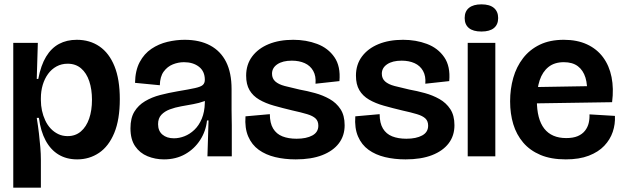

<svg xmlns="http://www.w3.org/2000/svg" viewBox="-20 -719 2868 883"><path d="M41 144V-314V-522H154L149 -356H156Q168 -419 192 -458.5Q216 -498 251.5 -517Q287 -536 333 -536Q393 -536 437.5 -505.5Q482 -475 506.5 -414.5Q531 -354 531 -263Q531 -169 505.5 -107.5Q480 -46 435.5 -16Q391 14 335 14Q286 14 249.5 -8Q213 -30 190 -72.5Q167 -115 159 -177H149Q155 -140 159 -106Q163 -72 165.5 -41.5Q168 -11 168 16V144ZM291 -93Q327 -93 352 -114.5Q377 -136 390 -173.5Q403 -211 403 -260Q403 -308 390.5 -345.5Q378 -383 353 -404.5Q328 -426 291 -426Q263 -426 240 -413.5Q217 -401 201 -379Q185 -357 176.5 -328.5Q168 -300 168 -267V-258Q168 -234 173 -210.5Q178 -187 188 -165.5Q198 -144 213 -128Q228 -112 247.5 -102.5Q267 -93 291 -93Z M734 14Q694 14 658.5 -0.5Q623 -15 601.5 -46.5Q580 -78 580 -129Q580 -176 598 -205.5Q616 -235 647 -253.5Q678 -272 716.5 -282Q755 -292 796 -299Q850 -308 877 -314Q904 -320 913 -328.5Q922 -337 922 -352Q922 -391 895 -412Q868 -433 826 -433Q800 -433 775 -423Q750 -413 733 -390Q716 -367 715 -327L601 -338Q602 -395 622.5 -433.5Q643 -472 676.5 -494.5Q710 -517 750 -526.5Q790 -536 829 -536Q898 -536 946.5 -510Q995 -484 1020 -434Q1045 -384 1045 -309V-213Q1046 -178 1046 -142Q1046 -106 1046 -70.5Q1046 -35 1046 0H934Q935 -41 936.5 -81Q938 -121 939 -165H932Q927 -116 900.5 -75Q874 -34 831.5 -10Q789 14 734 14ZM780 -83Q804 -83 828.5 -92.5Q853 -102 874 -122Q895 -142 908 -173Q921 -204 922 -246V-270L949 -275Q939 -261 917.5 -253Q896 -245 868.5 -240Q841 -235 813 -230Q785 -225 761 -216Q737 -207 722 -191Q707 -175 707 -148Q707 -117 727 -100Q747 -83 780 -83Z M1340 14Q1289 14 1245.5 3.5Q1202 -7 1170 -30Q1138 -53 1121.5 -91.5Q1105 -130 1109 -184L1221 -194Q1221 -153 1236 -128Q1251 -103 1278.5 -92Q1306 -81 1344 -81Q1389 -81 1416.5 -96Q1444 -111 1444 -141Q1444 -162 1431.5 -174Q1419 -186 1392.5 -194Q1366 -202 1325 -211Q1279 -222 1240 -233Q1201 -244 1172 -261Q1143 -278 1127.5 -304.5Q1112 -331 1112 -371Q1112 -422 1139.5 -459Q1167 -496 1215.5 -516Q1264 -536 1329 -536Q1388 -536 1438.5 -517Q1489 -498 1518 -456Q1547 -414 1541 -346L1431 -334Q1434 -369 1420.5 -393Q1407 -417 1381.5 -428.5Q1356 -440 1322 -440Q1280 -440 1255.5 -423.5Q1231 -407 1231 -380Q1231 -358 1246 -344.5Q1261 -331 1289.5 -323.5Q1318 -316 1358 -307Q1392 -301 1428.5 -291Q1465 -281 1496 -263.5Q1527 -246 1546 -217Q1565 -188 1565 -143Q1565 -95 1538.5 -60Q1512 -25 1462 -5.5Q1412 14 1340 14Z M1845 14Q1794 14 1750.5 3.5Q1707 -7 1675 -30Q1643 -53 1626.5 -91.5Q1610 -130 1614 -184L1726 -194Q1726 -153 1741 -128Q1756 -103 1783.5 -92Q1811 -81 1849 -81Q1894 -81 1921.5 -96Q1949 -111 1949 -141Q1949 -162 1936.5 -174Q1924 -186 1897.5 -194Q1871 -202 1830 -211Q1784 -222 1745 -233Q1706 -244 1677 -261Q1648 -278 1632.5 -304.5Q1617 -331 1617 -371Q1617 -422 1644.5 -459Q1672 -496 1720.5 -516Q1769 -536 1834 -536Q1893 -536 1943.5 -517Q1994 -498 2023 -456Q2052 -414 2046 -346L1936 -334Q1939 -369 1925.5 -393Q1912 -417 1886.5 -428.5Q1861 -440 1827 -440Q1785 -440 1760.5 -423.5Q1736 -407 1736 -380Q1736 -358 1751 -344.5Q1766 -331 1794.5 -323.5Q1823 -316 1863 -307Q1897 -301 1933.5 -291Q1970 -281 2001 -263.5Q2032 -246 2051 -217Q2070 -188 2070 -143Q2070 -95 2043.5 -60Q2017 -25 1967 -5.5Q1917 14 1845 14Z M2131 0V-522H2258V0ZM2194 -574Q2156 -574 2136.5 -590Q2117 -606 2117 -636Q2117 -667 2137 -683Q2157 -699 2194 -699Q2232 -699 2251.5 -682.5Q2271 -666 2271 -636Q2271 -606 2251.5 -590Q2232 -574 2194 -574Z M2582 14Q2514 14 2465.5 -6.5Q2417 -27 2386 -63.5Q2355 -100 2340.5 -148Q2326 -196 2326 -253Q2326 -310 2340.5 -361Q2355 -412 2385.5 -451.5Q2416 -491 2462.5 -513.5Q2509 -536 2573 -536Q2634 -536 2679.5 -515Q2725 -494 2753.5 -455.5Q2782 -417 2792.5 -364.5Q2803 -312 2795 -249L2405 -243V-318L2700 -323L2679 -280Q2683 -328 2672.5 -362Q2662 -396 2637.5 -414.5Q2613 -433 2573 -433Q2530 -433 2502.5 -411Q2475 -389 2462 -350Q2449 -311 2449 -258Q2449 -171 2483 -127.5Q2517 -84 2584 -84Q2616 -84 2637 -93Q2658 -102 2670.5 -118Q2683 -134 2687.5 -153.5Q2692 -173 2691 -193L2808 -186Q2810 -148 2798 -112.5Q2786 -77 2759 -48.5Q2732 -20 2688 -3Q2644 14 2582 14Z"/></svg>

Font: Bricolage Grotesque 96pt ExtraBold 96pt SemiBold
Style: Regular
Weight: 600
Version: Version 1.001;gftools[0.9.33.dev8+g029e19f]